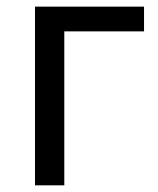

<svg xmlns="http://www.w3.org/2000/svg" viewBox="-20 -556 473 576"><path d="M412.1 -461.9H172.9V0H85V-536.1H412.1Z"/></svg>

Font: NotoPenekeko
Style: Regular
Weight: 400
Designer: Monotype Design team
Foundry: Monotype Imaging Inc.
Version: Version 1.04